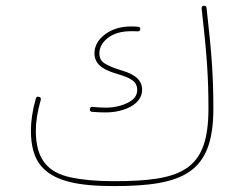

<svg xmlns="http://www.w3.org/2000/svg" viewBox="-20 -628 836 649"><path d="M454.1 -529.3V-530.8C454.1 -534.7 451.7 -537.1 446.3 -537.6C442.4 -538.1 434.6 -538.6 423.3 -538.6C388.7 -538.6 359.4 -529.8 335.4 -512.2C311.5 -494.1 299.3 -472.7 299.3 -447.8C299.3 -402.8 343.3 -388.2 378.4 -377.4C417 -365.7 443.8 -355 443.8 -324.2C443.8 -305.2 433.1 -290.5 411.1 -280.3C389.2 -269.5 364.3 -264.2 337.4 -264.2C323.2 -264.2 308.6 -265.1 293 -266.6H291.5C286.1 -266.6 283.7 -263.7 283.7 -258.3C283.7 -253.4 286.1 -250.5 291 -250C308.1 -248.5 323.2 -248 337.4 -248C399.4 -248 460.4 -275.4 460.4 -324.2C460.4 -368.2 418 -381.8 382.8 -392.6C363.8 -398.4 348.1 -405.3 335.4 -412.6C322.3 -419.9 315.9 -431.6 315.9 -447.8C315.9 -466.8 325.2 -484.4 344.2 -499.5C363.3 -514.6 389.6 -522.5 423.3 -522.5H434.1C437.5 -522.5 441.4 -522.5 445.3 -522H446.3C450.7 -522 453.6 -524.4 454.1 -529.3ZM84.5 -186.5C84.5 -134.3 95.7 -95.2 117.7 -68.4C161.6 -14.6 246.6 1 364.3 1C601.6 1 701.2 -43.9 701.2 -260.7C701.2 -366.2 696.3 -442.4 678.2 -601.1C677.7 -606 674.8 -608.4 670.4 -608.4H668.9C664.1 -607.9 661.6 -605 661.6 -600.1V-599.1C679.7 -440.4 684.6 -365.2 684.6 -260.7C684.6 -52.2 596.2 -15.6 364.3 -15.6C307.1 -15.6 258.8 -20 219.7 -28.3C141.6 -44.9 101.1 -89.4 101.1 -186.5C101.1 -216.3 106.4 -251 117.7 -290C118.2 -291.5 118.2 -292.5 118.2 -293.5C118.2 -296.9 116.2 -299.3 112.3 -300.3C110.8 -300.8 109.4 -301.3 107.9 -301.3C104.5 -301.3 102.5 -299.3 101.1 -294.9C89.8 -254.9 84.5 -218.8 84.5 -186.5Z"/></svg>

Font: Mikhak Thin
Style: Regular
Weight: 100
Designer: Amin Abedi
Version: Version 3.2